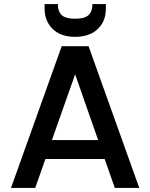

<svg xmlns="http://www.w3.org/2000/svg" viewBox="-20 -923 737 943"><path d="M494 -142H203L153 0H34L283 -696H415L664 0H544ZM462 -235 349 -558 235 -235ZM500 -881Q500 -818 459.5 -780Q419 -742 349 -742Q279 -742 239 -780.5Q199 -819 199 -882V-903H264Q264 -867 283 -849Q302 -831 349 -831Q396 -831 415 -849Q434 -867 434 -903H500Z"/></svg>

Font: A Bank Premium Med
Style: Regular
Weight: 500
Designer: Ninad Kale (Devanagari), Jonny Pinhorn (Latin), Htun Naung (Myanmar)
Foundry: Indian Type Foundry
Version: 4.004